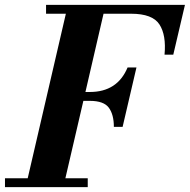

<svg xmlns="http://www.w3.org/2000/svg" viewBox="-68 -770 780 790"><path d="M-47.5 -36.5H46L203 -713.5H121.5V-750H693L645 -545H609Q616.5 -625.5 588 -669.5Q559.5 -713.5 471.5 -713.5H358L283.5 -391.5H301.5Q415 -391.5 457 -492.5H493.5L436.5 -248H400.5Q400.5 -298.5 379.8 -326.8Q359 -355 301.5 -355H275L201 -36.5H293V0H-47.5Z"/></svg>

Font: Bodoni* 06pt
Style: Bold Italic
Weight: 700
Italic angle: -13°
Version: Version 2.3